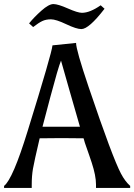

<svg xmlns="http://www.w3.org/2000/svg" viewBox="-47 -924 660 944"><path d="M353 -781Q329 -781 278.5 -805Q228 -829 203.5 -829Q179 -829 161 -820.5Q143 -812 116 -791L96 -809Q120 -839 156.5 -871.5Q193 -904 215.5 -904Q238 -904 286.5 -882.5Q335 -861 356 -861Q395 -861 448 -898L467 -881Q390 -781 353 -781ZM364 -244Q326 -245 255.5 -245Q185 -245 148 -244Q121 -129 115 -94Q109 -59 109 -17V0H-27V-10Q16 -43 89 -280Q208 -664 211 -701L327 -713Q327 -679 388 -498.5Q449 -318 488 -214Q527 -110 547.5 -71Q568 -32 593 -10V0H425V-17Q425 -60 404 -124Q400 -135 391.5 -161Q383 -187 376.5 -204Q370 -221 364 -244ZM162 -301H346Q329 -358 294.5 -480Q260 -602 253 -626Q239 -592 200.5 -447Q162 -302 162 -301Z"/></svg>

Font: Asul
Style: Regular
Weight: 400
Version: Version 1.001